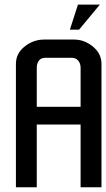

<svg xmlns="http://www.w3.org/2000/svg" viewBox="-20 -793 450 813"><path d="M409.7 0H321.3V-265.6H135.7V0H47.4V-522.5Q47.4 -566.9 84.5 -596.2Q121.6 -625.5 166.5 -625.5H293.5Q337.4 -625.5 373.5 -595.7Q409.7 -565.9 409.7 -522.5ZM321.3 -340.8V-506.3Q321.3 -523.9 311.3 -536.1Q301.3 -548.3 282.7 -548.3H172.4Q153.3 -548.3 144.5 -536.1Q135.7 -523.9 135.7 -506.3V-340.8ZM402.8 -773.4 314.9 -667.5H275.9L310.1 -773.4Z"/></svg>

Font: Uroob
Style: Regular
Weight: 400
Designer: Hussain K H
Foundry: Swanthanthra Malayalam Computing(http://smc.org.in)
Version: Version 2.0.0+20200101